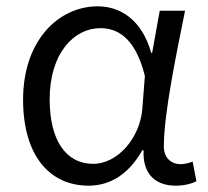

<svg xmlns="http://www.w3.org/2000/svg" viewBox="-20 -574 658 607"><path d="M260 13C330 13 388 -25 430 -99H434C430 -23 473 13 535 13C565 13 587 6 601 -1L589 -63C578 -59 564 -55 551 -55C521 -55 498 -75 498 -111C498 -213 536 -396 565 -540H485L461 -407H458C428 -514 358 -554 289 -554C165 -554 53 -446 53 -259C53 -82 137 13 260 13ZM275 -56C188 -56 137 -131 137 -260C137 -407 215 -485 297 -485C348 -485 407 -459 438 -334L430 -230C422 -135 350 -56 275 -56Z"/></svg>

Font: Noto Sans CJK JP DemiLight
Style: Regular
Weight: 350
Designer: Ryoko NISHIZUKA (kana & ideographs); Paul D. Hunt (Latin, Greek & Cyrillic); Wenlong ZHANG (bopomofo); Sandoll Communica
Foundry: Adobe Systems Incorporated
Version: Version 1.004;PS 1.004;hotconv 1.0.82;makeotf.lib2.5.63406